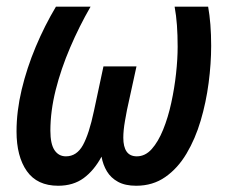

<svg xmlns="http://www.w3.org/2000/svg" viewBox="-20 -561 702 590"><path d="M158.7 9.8Q94.2 9.8 62.5 -35.2Q30.8 -80.1 30.8 -157.2Q30.8 -219.2 46.6 -285.6Q62.5 -352.1 89.8 -417.2Q117.2 -482.4 151.9 -540.5H258.3Q223.6 -480.5 195.6 -415Q167.5 -349.6 151.1 -284.4Q134.8 -219.2 134.8 -159.2Q134.8 -118.7 147.5 -99.6Q160.2 -80.6 182.6 -80.6Q215.8 -80.6 234.9 -115.2Q253.9 -149.9 268.6 -219.7L297.9 -356.9H399.4L370.1 -222.7Q366.7 -204.6 364 -189.2Q361.3 -173.8 360.1 -161.1Q358.9 -148.4 358.9 -137.7Q358.9 -109.9 369.1 -95.2Q379.4 -80.6 400.4 -80.6Q426.3 -80.6 446.3 -103Q466.3 -125.5 481.4 -162.8Q496.6 -200.2 506.3 -245.1Q516.1 -290 521 -335Q525.9 -379.9 525.9 -417.5Q525.9 -453.6 523.7 -483.6Q521.5 -513.7 516.6 -540.5H619.6Q624 -516.1 626.5 -485.4Q628.9 -454.6 628.9 -420.4Q628.9 -365.7 621.1 -306.2Q613.3 -246.6 596.7 -190.4Q580.1 -134.3 553.2 -89.1Q526.4 -43.9 488 -17.1Q449.7 9.8 398.4 9.8Q364.7 9.8 342.8 -2.2Q320.8 -14.2 308.6 -34.4Q296.4 -54.7 292 -79.6Q269 -37.1 237.1 -13.7Q205.1 9.8 158.7 9.8Z"/></svg>

Font: Open Sans SemiCondensed SemiBold
Style: Italic
Weight: 600
Width: 4
Italic angle: -12°
Designer: Monotype Design Team
Foundry: Monotype Imaging Inc.
Version: Version 3.000